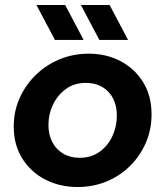

<svg xmlns="http://www.w3.org/2000/svg" viewBox="-20 -737 660 769"><path d="M291 12Q219 12 161 -18Q103 -48 69 -102.5Q35 -157 35 -230Q35 -292 59 -345Q83 -398 124.5 -438Q166 -478 220 -500Q274 -522 335 -522Q406 -522 463 -492Q520 -462 553.5 -407.5Q587 -353 587 -279Q587 -218 564 -165Q541 -112 500.5 -72Q460 -32 406.5 -10Q353 12 291 12ZM299 -105Q346 -105 379.5 -129.5Q413 -154 430.5 -192.5Q448 -231 448 -274Q448 -313 433 -342.5Q418 -372 390 -388.5Q362 -405 324 -405Q278 -405 244.5 -381Q211 -357 192.5 -318.5Q174 -280 174 -236Q174 -199 189 -169Q204 -139 232.5 -122Q261 -105 299 -105ZM378 -577 304 -717H419L493 -577ZM200 -577 126 -717H241L315 -577Z"/></svg>

Font: MuseoModerno Thin SemiBold
Style: Italic
Weight: 600
Italic angle: -9°
Version: Version 1.003